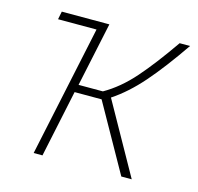

<svg xmlns="http://www.w3.org/2000/svg" viewBox="-82 -607 715 694"><g transform="rotate(15 275.0 -260.0)"><path d="M547 -520Q481 -424 428 -363.5Q375 -303 319 -266L468 0H429L288 -251H187L134 0H101L205 -490H61L67 -520H245L194 -280H285Q343 -313 394 -371Q445 -429 508 -520Z"/></g></svg>

Font: Raleway-v4020 ExtraLight
Style: Italic
Weight: 275
Italic angle: -12°
Designer: Matt McInerney, Pablo Impallari, Rodrigo Fuenzalida
Foundry: Matt McInerney, Pablo Impallari, Rodrigo Fuenzalida
Version: Version 4.020;PS 004.020;hotconv 1.0.88;makeotf.lib2.5.64775